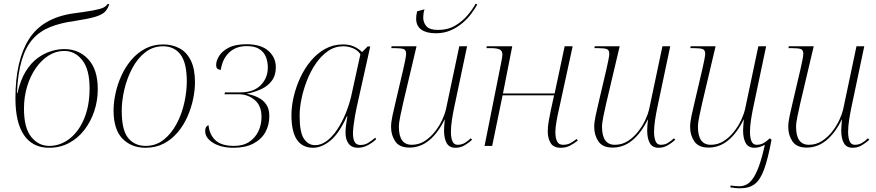

<svg xmlns="http://www.w3.org/2000/svg" viewBox="-20 -785 4713 1033"><path d="M244 10Q156 10 109.5 -57.5Q63 -125 63 -256Q63 -459 135.5 -574Q208 -689 375 -713Q444 -722 481.5 -729Q519 -736 535 -743.5Q551 -751 558 -763H568Q560 -737 544 -721Q528 -705 490.5 -694Q453 -683 381 -672Q306 -662 250 -639.5Q194 -617 156.5 -575Q119 -533 97.5 -462.5Q76 -392 71 -284H74Q90 -355 118.5 -401Q147 -447 183 -473Q219 -499 256 -510Q293 -521 326 -521Q404 -521 455 -466Q506 -411 506 -306Q506 -243 487 -186.5Q468 -130 433.5 -85.5Q399 -41 351 -15.5Q303 10 244 10ZM245 0Q304 0 353.5 -38Q403 -76 432.5 -146Q462 -216 462 -310Q462 -412 422.5 -461.5Q383 -511 326 -511Q281 -511 242 -486.5Q203 -462 173 -419Q143 -376 126 -320Q109 -264 109 -200Q109 -97 148 -48.5Q187 0 245 0Z M763 10Q687 10 639 -39Q591 -88 591 -191Q591 -234 601.5 -282.5Q612 -331 633 -377.5Q654 -424 686 -462Q718 -500 761 -523Q804 -546 858 -546Q906 -546 945 -525.5Q984 -505 1006.5 -460Q1029 -415 1029 -342Q1029 -300 1019 -252Q1009 -204 988.5 -157.5Q968 -111 936 -73Q904 -35 861 -12.5Q818 10 763 10ZM763 0Q819 0 860.5 -33Q902 -66 930 -118.5Q958 -171 971.5 -231.5Q985 -292 985 -347Q985 -446 951.5 -491Q918 -536 857 -536Q803 -536 761.5 -503.5Q720 -471 692 -418.5Q664 -366 649.5 -305.5Q635 -245 635 -188Q635 -84 670 -42Q705 0 763 0Z M1237 10Q1169 10 1126.5 -16.5Q1084 -43 1084 -79Q1084 -96 1090.5 -103.5Q1097 -111 1102 -111Q1107 -60 1139.5 -30Q1172 0 1239 0Q1288 0 1320.5 -21.5Q1353 -43 1370 -78.5Q1387 -114 1387 -156Q1387 -217 1350 -247.5Q1313 -278 1263 -278H1188L1190 -288H1274Q1345 -288 1383 -327Q1421 -366 1421 -422Q1421 -453 1410.5 -479Q1400 -505 1375.5 -521Q1351 -537 1308 -537Q1249 -537 1212.5 -502Q1176 -467 1168 -409Q1156 -410 1149.5 -415.5Q1143 -421 1143 -436Q1143 -458 1159 -484Q1175 -510 1210.5 -528.5Q1246 -547 1306 -547Q1384 -547 1424 -511.5Q1464 -476 1464 -423Q1464 -379 1442 -350Q1420 -321 1384.5 -305Q1349 -289 1309 -281V-280Q1341 -274 1368.5 -260.5Q1396 -247 1412.5 -223Q1429 -199 1429 -160Q1429 -112 1407.5 -73.5Q1386 -35 1343 -12.5Q1300 10 1237 10Z M1665 10Q1548 10 1548 -165Q1548 -212 1560 -264Q1572 -316 1595 -366Q1618 -416 1652 -457Q1686 -498 1729.5 -522Q1773 -546 1826 -546Q1859 -546 1884.5 -534.5Q1910 -523 1928 -505L1958 -535H1972L1898 -203Q1894 -185 1889.5 -159Q1885 -133 1882 -108Q1879 -83 1879 -68Q1879 -38 1888 -21.5Q1897 -5 1919 -5Q1942 -5 1959.5 -15.5Q1977 -26 1999 -44L2004 -36Q1984 -17 1958.5 -3.5Q1933 10 1905 10Q1872 10 1855 -13Q1838 -36 1839 -75Q1839 -90 1842 -114Q1845 -138 1849 -159H1846Q1804 -66 1757 -28Q1710 10 1665 10ZM1675 -4Q1708 -4 1738.5 -27Q1769 -50 1794.5 -88.5Q1820 -127 1839 -173Q1858 -219 1869 -265L1919 -493Q1906 -514 1880 -525Q1854 -536 1827 -536Q1782 -536 1745 -510.5Q1708 -485 1679.5 -443.5Q1651 -402 1631.5 -352Q1612 -302 1602 -252.5Q1592 -203 1592 -163Q1592 -72 1615.5 -38Q1639 -4 1675 -4Z M2324 -606Q2275 -606 2247 -625.5Q2219 -645 2219 -685Q2219 -692 2220 -701.5Q2221 -711 2224 -724L2264 -735Q2260 -723 2258.5 -711Q2257 -699 2257 -691Q2257 -663 2274.5 -643.5Q2292 -624 2337 -624Q2390 -624 2429.5 -647.5Q2469 -671 2496.5 -704Q2524 -737 2539 -765L2548 -761Q2537 -741 2518 -714.5Q2499 -688 2471 -663.5Q2443 -639 2406.5 -622.5Q2370 -606 2324 -606ZM2430 10Q2397 10 2383 -15.5Q2369 -41 2369 -83Q2369 -92 2370 -106.5Q2371 -121 2373 -142H2372Q2337 -70 2289.5 -30.5Q2242 9 2183 9Q2129 9 2106.5 -24.5Q2084 -58 2084 -102Q2084 -127 2091.5 -162Q2099 -197 2106 -226L2150 -414Q2155 -436 2160 -460.5Q2165 -485 2165 -496Q2165 -516 2151.5 -521Q2138 -526 2104 -526H2085L2087 -536H2221L2149 -231Q2142 -200 2134 -162Q2126 -124 2126 -103Q2126 -6 2195 -6Q2234 -6 2265.5 -26.5Q2297 -47 2321 -78Q2345 -109 2359.5 -141Q2374 -173 2379 -195L2451 -536H2493L2423 -204Q2417 -176 2411.5 -140Q2406 -104 2406 -76Q2406 -45 2414 -25.5Q2422 -6 2442 -6Q2464 -6 2480.5 -16Q2497 -26 2513 -41L2520 -33Q2504 -18 2481 -4Q2458 10 2430 10Z M2997 10Q2958 10 2942.5 -15.5Q2927 -41 2927 -79Q2927 -102 2932 -132Q2937 -162 2944 -194L2961 -272H2684L2628 0H2587L2678 -456Q2680 -467 2681.5 -476Q2683 -485 2683 -491Q2683 -512 2668 -519Q2653 -526 2619 -526H2597L2599 -536H2736L2686 -282H2964L3018 -536H3061L2988 -200Q2981 -171 2974.5 -134.5Q2968 -98 2968 -75Q2968 -43 2977 -24.5Q2986 -6 3009 -6Q3031 -6 3047 -14Q3063 -22 3082 -37L3089 -29Q3069 -13 3047 -1.5Q3025 10 2997 10Z M3523 10Q3490 10 3476 -15.5Q3462 -41 3462 -83Q3462 -92 3463 -106.5Q3464 -121 3466 -142H3465Q3430 -70 3382.5 -30.5Q3335 9 3276 9Q3222 9 3199.5 -24.5Q3177 -58 3177 -102Q3177 -127 3184.5 -162Q3192 -197 3199 -226L3243 -414Q3248 -436 3253 -460.5Q3258 -485 3258 -496Q3258 -516 3244.5 -521Q3231 -526 3197 -526H3178L3180 -536H3314L3242 -231Q3235 -200 3227 -162Q3219 -124 3219 -103Q3219 -6 3288 -6Q3327 -6 3358.5 -26.5Q3390 -47 3414 -78Q3438 -109 3452.5 -141Q3467 -173 3472 -195L3544 -536H3586L3516 -204Q3510 -176 3504.5 -140Q3499 -104 3499 -76Q3499 -45 3507 -25.5Q3515 -6 3535 -6Q3557 -6 3573.5 -16Q3590 -26 3606 -41L3613 -33Q3597 -18 3574 -4Q3551 10 3523 10Z M3963 228Q3948 228 3935 226.5Q3922 225 3909 223L3911 213Q3935 217 3958 217Q3976 217 3994 209Q4012 201 4029 178Q4046 155 4062.5 111Q4079 67 4095 -6Q4082 1 4068 5.5Q4054 10 4039 10Q4006 10 3992 -15.5Q3978 -41 3978 -83Q3978 -92 3979 -106.5Q3980 -121 3982 -142H3981Q3946 -70 3898.5 -30.5Q3851 9 3792 9Q3738 9 3715.5 -24.5Q3693 -58 3693 -102Q3693 -127 3700.5 -162Q3708 -197 3715 -226L3759 -414Q3764 -436 3769 -460.5Q3774 -485 3774 -496Q3774 -516 3760.5 -521Q3747 -526 3713 -526H3694L3696 -536H3830L3758 -231Q3751 -200 3743 -162Q3735 -124 3735 -103Q3735 -6 3804 -6Q3843 -6 3874.5 -26.5Q3906 -47 3930 -78Q3954 -109 3968.5 -141Q3983 -173 3988 -195L4060 -536H4102L4032 -204Q4026 -176 4020.5 -140Q4015 -104 4015 -76Q4015 -45 4023 -25.5Q4031 -6 4051 -6Q4073 -6 4089.5 -16Q4106 -26 4122 -41L4131 -33Q4112 68 4091.5 125Q4071 182 4041 205Q4011 228 3963 228Z M4567 10Q4534 10 4520 -15.5Q4506 -41 4506 -83Q4506 -92 4507 -106.5Q4508 -121 4510 -142H4509Q4474 -70 4426.5 -30.5Q4379 9 4320 9Q4266 9 4243.5 -24.5Q4221 -58 4221 -102Q4221 -127 4228.5 -162Q4236 -197 4243 -226L4287 -414Q4292 -436 4297 -460.5Q4302 -485 4302 -496Q4302 -516 4288.5 -521Q4275 -526 4241 -526H4222L4224 -536H4358L4286 -231Q4279 -200 4271 -162Q4263 -124 4263 -103Q4263 -6 4332 -6Q4371 -6 4402.5 -26.5Q4434 -47 4458 -78Q4482 -109 4496.5 -141Q4511 -173 4516 -195L4588 -536H4630L4560 -204Q4554 -176 4548.5 -140Q4543 -104 4543 -76Q4543 -45 4551 -25.5Q4559 -6 4579 -6Q4601 -6 4617.5 -16Q4634 -26 4650 -41L4657 -33Q4641 -18 4618 -4Q4595 10 4567 10Z"/></svg>

Font: Noto Serif Display ExtraLight
Style: Italic
Weight: 200
Italic angle: -12°
Designer: Monotype Design Team
Foundry: Monotype Imaging Inc.
Version: Version 2.009